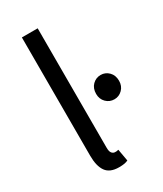

<svg xmlns="http://www.w3.org/2000/svg" viewBox="-184 -782 731 863"><g transform="rotate(-30 181.5 -350.0)"><path d="M169 12Q122 12 102 -16Q82 -44 82 -98V-712H164V-92Q164 -72 171 -64Q178 -56 187 -56Q191 -56 194.5 -56Q198 -56 205 -58L216 4Q208 8 197 10Q186 12 169 12ZM304 -263Q279 -263 261.5 -280.5Q244 -298 244 -325Q244 -354 261.5 -371.5Q279 -389 304 -389Q328 -389 345.5 -371.5Q363 -354 363 -325Q363 -298 345.5 -280.5Q328 -263 304 -263Z"/></g></svg>

Font: CV Source Sans
Style: Regular
Weight: 400
Designer: Paul D. Hunt
Foundry: Adobe Systems Incorporated
Version: Version 3.001